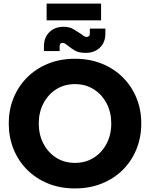

<svg xmlns="http://www.w3.org/2000/svg" viewBox="-20 -1042 839 1075"><path d="M400 13Q316 13 248 -15Q180 -43 131 -92.5Q82 -142 55.5 -208Q29 -274 29 -351Q29 -427 55.5 -492.5Q82 -558 131 -607.5Q180 -657 248 -685Q316 -713 400 -713Q483 -713 551.5 -685Q620 -657 669 -607.5Q718 -558 744.5 -492.5Q771 -427 771 -351Q771 -274 744.5 -208Q718 -142 669 -92.5Q620 -43 551.5 -15Q483 13 400 13ZM400 -130Q459 -130 505 -159Q551 -188 577 -238Q603 -288 603 -351Q603 -413 577 -463Q551 -513 505 -542Q459 -571 400 -571Q340 -571 294.5 -542Q249 -513 223 -463Q197 -413 197 -351Q197 -288 223 -238Q249 -188 294.5 -159Q340 -130 400 -130ZM461 -746Q422 -746 401 -758Q380 -770 362 -785Q354 -791 346.5 -796.5Q339 -802 331 -802Q314 -802 314 -784V-756H226V-783Q226 -833 257 -862.5Q288 -892 335 -892Q369 -892 391.5 -878.5Q414 -865 432 -853Q440 -847 448.5 -841Q457 -835 465 -835Q472 -835 477.5 -839.5Q483 -844 483 -854V-882H570V-855Q570 -804 539 -775Q508 -746 461 -746ZM241 -928V-1022H546V-928Z"/></svg>

Font: MuseoModerno
Style: Bold
Weight: 700
Designer: Pablo Cosgaya, Héctor Gatti, Marcela Romero, and the Authors of The MuseoModerno Project.
Foundry: Omnibus-Type Team
Version: Version 1.001